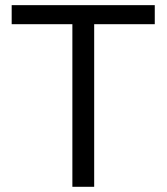

<svg xmlns="http://www.w3.org/2000/svg" viewBox="-20 -718 640 738"><path d="M574.9 -625V-698.2H24.9V-625H258.2V0H342V-625Z"/></svg>

Font: Margiela Mono
Style: Regular
Weight: 400
Designer: Mike Abbink, Paul van der Laan, Pieter van Rosmalen
Foundry: Bold Monday
Version: Version 2.003 2021